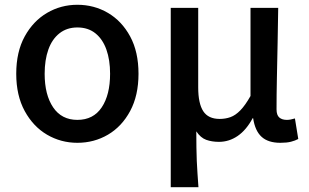

<svg xmlns="http://www.w3.org/2000/svg" viewBox="-20 -584 1292 804"><path d="M304 14Q235 14 177 -20Q119 -54 83.5 -119Q48 -184 48 -275Q48 -367 83.5 -431.5Q119 -496 177 -530Q235 -564 304 -564Q374 -564 432 -530Q490 -496 525 -431.5Q560 -367 560 -275Q560 -184 525 -119Q490 -54 432 -20Q374 14 304 14ZM304 -82Q371 -82 406 -134.5Q441 -187 441 -275Q441 -333 425.5 -376.5Q410 -420 379.5 -444.5Q349 -469 304 -469Q260 -469 229 -444.5Q198 -420 182.5 -376.5Q167 -333 167 -275Q167 -187 202.5 -134.5Q238 -82 304 -82Z M695 200V-551H810V-218Q810 -151 831 -118.5Q852 -86 900 -86Q924 -86 945 -93.5Q966 -101 986.5 -122Q1007 -143 1029 -182V-551H1145Q1144 -479 1142.5 -404Q1141 -329 1139.5 -257.5Q1138 -186 1138 -126Q1138 -102 1149.5 -92Q1161 -82 1181 -82Q1189 -82 1197 -83.5Q1205 -85 1215 -88L1229 -2Q1216 5 1198.5 9.5Q1181 14 1154 14Q1103 14 1075.5 -11Q1048 -36 1040 -89H1038Q1011 -39 975 -14.5Q939 10 897 10Q867 10 843.5 1.5Q820 -7 802 -34Q802 3 802.5 33Q803 63 804 89.5Q805 116 807 142.5Q809 169 811 200Z"/></svg>

Font: Noto Sans KR Medium
Style: Regular
Weight: 500
Designer: Ryoko NISHIZUKA  (kana, bopomofo & ideographs); Paul D. Hunt (Latin, Greek & Cyrillic); Sandoll Communications , Soo-you
Foundry: Adobe
Version: Version 2.004-H2;hotconv 1.0.118;makeotfexe 2.5.65603